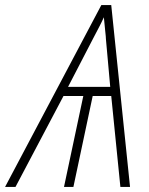

<svg xmlns="http://www.w3.org/2000/svg" viewBox="-78 -736 588 756"><path d="M-58 0H-17L172 -358H250L174 0H211L287 -358H360L396 0H434L360 -716H321ZM190 -394 290 -587C306 -618 319 -641 331 -668C333 -640 340 -585 339 -583L356 -394Z"/></svg>

Font: Noto Sans SemiCondensed ExtraLight
Style: Italic
Weight: 200
Width: 4
Italic angle: -12°
Designer: Monotype Design Team
Foundry: Monotype Imaging Inc.
Version: Version 2.013